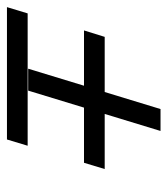

<svg xmlns="http://www.w3.org/2000/svg" viewBox="11 -497 482 552"><g transform="rotate(90 252.0 -221.0)"><path d="M289.5 -441.5H352.5L236.5 -61H173.5ZM82 -281H462L444 -221.5H63.5ZM14.5 -59.5H395L377 0H-3.5Z"/></g></svg>

Font: Newsreader 24pt
Style: Bold Italic
Weight: 700
Italic angle: -17°
Designer: Hugues Gentile
Foundry: Production Type
Version: Version 1.003